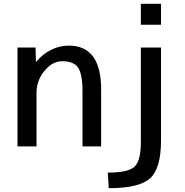

<svg xmlns="http://www.w3.org/2000/svg" viewBox="-20 -770 974 1010"><path d="M167 -520 169 -445H171Q203 -485 248 -507.5Q293 -530 342 -530Q512 -530 512 -300V0H414V-290Q414 -381 390.5 -414.5Q367 -448 307 -448Q256 -448 214 -397.5Q172 -347 172 -280V0H72V-520ZM721 -640V-750H827V-640ZM721 -25V-520H827V-30Q827 116 769.5 168Q712 220 552 220L547 138Q654 138 687.5 107Q721 76 721 -25Z"/></svg>

Font: Mplus 1p Medium
Style: Regular
Weight: 500
Version: Version 1.061